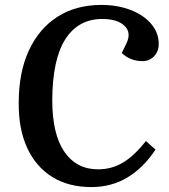

<svg xmlns="http://www.w3.org/2000/svg" viewBox="-20 -745 684 779"><path d="M493 -569Q514 -613 485 -640.5Q456 -668 395 -668Q298 -668 245.5 -586.5Q193 -505 192 -339Q192 -201 241 -129.5Q290 -58 378 -58Q434 -58 480 -86Q526 -114 572 -173L611 -138Q562 -64 497 -25Q432 14 351 14Q258 14 192 -27Q126 -68 90.5 -144.5Q55 -221 56 -328Q56 -452 97.5 -541Q139 -630 214 -677.5Q289 -725 391 -725Q457 -725 510 -704.5Q563 -684 593.5 -648Q624 -612 624 -567Q624 -536 605 -516.5Q586 -497 558 -497Q509 -497 474 -530Z"/></svg>

Font: Literata 36pt SemiBold
Style: Italic
Weight: 600
Italic angle: -2°
Designer: Latin by Veronika Burian and Jose Scaglione. Greek by Irene Vlachou. Cyrillic by Vera Evstafieva
Foundry: TypeTogether
Version: Version 3.002